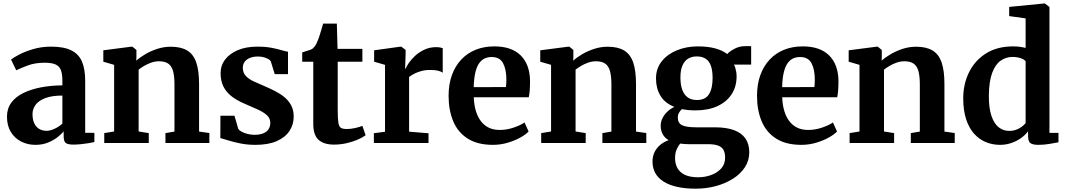

<svg xmlns="http://www.w3.org/2000/svg" viewBox="-20 -840 6262 1128"><path d="M188 11Q143 11 105 -8Q67 -27 44 -64Q21 -101 21 -155Q21 -202.5 46.5 -237Q72 -271.5 117 -293.5Q162 -315.5 220.8 -326.8Q279.5 -338 346.5 -338.5V-365.5Q346.5 -403.5 338.2 -426.8Q330 -450 307.5 -460.8Q285 -471.5 243 -471.5Q185.5 -471.5 142.5 -455.2Q99.5 -439 75.5 -427L45 -490Q57 -500.5 91 -518.5Q125 -536.5 174 -551.2Q223 -566 280 -566Q355.5 -566 399.2 -544Q443 -522 461.8 -477.8Q480.5 -433.5 480.5 -365V-60L534.5 -59.5V-5.5Q523 -2.5 501.8 1Q480.5 4.5 456.2 7Q432 9.5 412 9.5Q378 9.5 366 -0.2Q354 -10 354 -41V-68Q342 -53 318.5 -34.5Q295 -16 262.2 -2.5Q229.5 11 188 11ZM253.5 -71.5Q275 -71.5 301.2 -83.8Q327.5 -96 346.5 -114V-278.5Q284.5 -278.5 245.8 -263.5Q207 -248.5 189 -224Q171 -199.5 171 -169.5Q171 -137.5 181.5 -115.5Q192 -93.5 210.5 -82.5Q229 -71.5 253.5 -71.5Z M650.5 -67.5V-459L587 -477.5V-544.5L753.5 -566H757.5L781.5 -546.5V-508L780.5 -483.5Q802 -503 834 -521.8Q866 -540.5 904.2 -553Q942.5 -565.5 983 -565.5Q1043.5 -565.5 1080 -543.2Q1116.5 -521 1133 -473Q1149.5 -425 1149.5 -346.5V-67L1210 -58.5V0H952V-58L1005 -67V-343.5Q1005 -392.5 996.8 -422.2Q988.5 -452 968.8 -466Q949 -480 914.5 -480Q891 -480 868.8 -472.2Q846.5 -464.5 827.5 -453.2Q808.5 -442 794.5 -431V-67.5L854 -58V0H592.5V-58Z M1480.5 11Q1434 11 1393.8 3Q1353.5 -5 1323 -14.5Q1292.5 -24 1274.5 -29L1275 -160H1357.5L1380 -82.5Q1385.5 -74 1400.2 -66Q1415 -58 1434.8 -53Q1454.5 -48 1474.5 -48Q1507 -48 1527.8 -57Q1548.5 -66 1558.2 -81.8Q1568 -97.5 1568 -118Q1568 -145 1548.2 -163Q1528.5 -181 1494 -196.8Q1459.5 -212.5 1414 -232Q1370 -251 1339.2 -275.2Q1308.5 -299.5 1292.2 -332.5Q1276 -365.5 1276 -410Q1276 -455.5 1302.8 -490.5Q1329.5 -525.5 1378 -545.8Q1426.5 -566 1492 -566Q1540.5 -566 1575 -559.2Q1609.5 -552.5 1633.2 -545.5Q1657 -538.5 1672 -536V-404.5H1594L1571 -479.5Q1567 -487 1556 -493.2Q1545 -499.5 1529.5 -503.8Q1514 -508 1495.5 -508Q1468.5 -508 1448.2 -499.8Q1428 -491.5 1417.2 -476.8Q1406.5 -462 1406.5 -442Q1406.5 -412.5 1424.5 -393.5Q1442.5 -374.5 1471.8 -361.2Q1501 -348 1534 -334Q1565.5 -320.5 1596.2 -304.8Q1627 -289 1651.5 -268.8Q1676 -248.5 1690.8 -220.8Q1705.5 -193 1705.5 -155Q1705.5 -108.5 1680.8 -70.8Q1656 -33 1606 -11Q1556 11 1480.5 11Z M1943 9.5Q1881.5 9.5 1851 -19Q1820.5 -47.5 1820.5 -111.5V-477.5H1755.5V-532Q1767 -536.5 1779.2 -539.8Q1791.5 -543 1801.8 -546.8Q1812 -550.5 1818.5 -556Q1825 -562 1829.8 -568.5Q1834.5 -575 1838.8 -583.2Q1843 -591.5 1847 -602.5Q1852.5 -615 1858 -632.8Q1863.5 -650.5 1869 -668.8Q1874.5 -687 1878.5 -701.5H1959L1963 -553H2109V-477.5H1964V-194.5Q1964 -142.5 1968 -118.8Q1972 -95 1983.5 -88.5Q1995 -82 2017 -82Q2041.5 -82 2067.5 -88Q2093.5 -94 2109 -100.5L2128 -45.5Q2111 -32.5 2081.8 -19.8Q2052.5 -7 2016.5 1.2Q1980.5 9.5 1943 9.5Z M2176.5 0V-57.5L2242 -66V-459L2178 -477.5V-544.5L2333.5 -566H2337.5L2363 -546.5V-524L2360 -436.5H2363Q2367.5 -449.5 2381.8 -470.2Q2396 -491 2419.2 -512.5Q2442.5 -534 2473.8 -548.5Q2505 -563 2542.5 -563Q2556.5 -563 2566 -561Q2575.5 -559 2581 -557V-413Q2571.5 -420 2554.2 -424.5Q2537 -429 2508 -429Q2477 -429 2453 -422Q2429 -415 2411.8 -405.8Q2394.5 -396.5 2383.5 -388V-66.5L2497.5 -57V0Z M2876 11Q2785.5 11 2727.8 -25.8Q2670 -62.5 2642.8 -127.5Q2615.5 -192.5 2615.5 -277Q2615.5 -345 2635 -398.8Q2654.5 -452.5 2690 -490.2Q2725.5 -528 2774.8 -547.8Q2824 -567.5 2884 -567.5Q2985 -567.5 3038.5 -515Q3092 -462.5 3094 -367Q3094 -334 3092.2 -310.2Q3090.5 -286.5 3086.5 -268.5H2763.5Q2765 -223.5 2775.8 -188Q2786.5 -152.5 2805.8 -127.5Q2825 -102.5 2852.5 -89.5Q2880 -76.5 2916.5 -76.5Q2957 -76.5 2998 -90.5Q3039 -104.5 3061.5 -120.5L3085.5 -67.5Q3069.5 -50 3037.2 -32Q3005 -14 2963 -1.5Q2921 11 2876 11ZM2763 -328 2952.5 -328.5Q2953.5 -338.5 2954.2 -349.8Q2955 -361 2955 -371.5Q2955 -431.5 2935.8 -468.2Q2916.5 -505 2868 -505Q2846 -505 2827.8 -496.8Q2809.5 -488.5 2795.2 -468.8Q2781 -449 2772.8 -414.8Q2764.5 -380.5 2763 -328Z M3217.5 -67.5V-459L3154 -477.5V-544.5L3320.5 -566H3324.5L3348.5 -546.5V-508L3347.5 -483.5Q3369 -503 3401 -521.8Q3433 -540.5 3471.2 -553Q3509.5 -565.5 3550 -565.5Q3610.5 -565.5 3647 -543.2Q3683.5 -521 3700 -473Q3716.5 -425 3716.5 -346.5V-67L3777 -58.5V0H3519V-58L3572 -67V-343.5Q3572 -392.5 3563.8 -422.2Q3555.5 -452 3535.8 -466Q3516 -480 3481.5 -480Q3458 -480 3435.8 -472.2Q3413.5 -464.5 3394.5 -453.2Q3375.5 -442 3361.5 -431V-67.5L3421 -58V0H3159.5V-58Z M4067 268.5Q4006 268.5 3958.8 258Q3911.5 247.5 3879.2 227.2Q3847 207 3830.2 177.5Q3813.5 148 3813.5 109.5Q3813.5 77.5 3826 52.5Q3838.5 27.5 3860.2 10Q3882 -7.5 3908.5 -16.5Q3884.5 -30.5 3873 -52.2Q3861.5 -74 3861.5 -102Q3861.5 -124 3871.8 -145Q3882 -166 3900.2 -183.5Q3918.5 -201 3942 -212Q3885.5 -234.5 3859.8 -278Q3834 -321.5 3834 -379Q3834 -438 3868 -480.2Q3902 -522.5 3958 -545Q4014 -567.5 4079 -567.5Q4138 -567.5 4181 -556Q4224 -544.5 4252.5 -522.5Q4264 -536.5 4293.8 -552.8Q4323.5 -569 4359.5 -569H4393V-460.5H4292Q4297 -451.5 4300.2 -440.2Q4303.5 -429 4305.5 -416.8Q4307.5 -404.5 4307.5 -391.5Q4307.5 -331 4278.2 -286.2Q4249 -241.5 4195 -216.5Q4141 -191.5 4065.5 -191.5Q4043.5 -191.5 4023.5 -193.5Q4003.5 -195.5 3986 -199Q3975 -188.5 3968.5 -176.5Q3962 -164.5 3962 -149.5Q3962 -117 3987 -104.5Q4012 -92 4072.5 -92H4180Q4247.5 -92 4292.2 -75.5Q4337 -59 4359.5 -26.2Q4382 6.5 4382 55Q4382 103.5 4356.2 142.8Q4330.5 182 4285.8 210.2Q4241 238.5 4184.8 253.5Q4128.5 268.5 4067 268.5ZM4082 201.5Q4121.5 201.5 4157.5 188.5Q4193.5 175.5 4216.8 150Q4240 124.5 4240 86.5Q4240 59 4230.8 41.5Q4221.5 24 4199.5 15.5Q4177.5 7 4137.5 7H4025Q4012 7 3999.8 6Q3987.5 5 3976.5 3.5Q3963.5 18 3954.8 39Q3946 60 3946 88Q3946 123 3960.2 148.2Q3974.5 173.5 4004.5 187.5Q4034.5 201.5 4082 201.5ZM4075 -252.5Q4124.5 -252.5 4145.5 -286.8Q4166.5 -321 4166.5 -381.5Q4166.5 -425.5 4156.5 -453.5Q4146.5 -481.5 4125.8 -495Q4105 -508.5 4074 -508.5Q4043.5 -508.5 4022 -495Q4000.5 -481.5 3989 -454.2Q3977.5 -427 3977.5 -385Q3977.5 -344.5 3987.5 -314.8Q3997.5 -285 4019 -268.8Q4040.5 -252.5 4075 -252.5Z M4688 11Q4597.5 11 4539.8 -25.8Q4482 -62.5 4454.8 -127.5Q4427.5 -192.5 4427.5 -277Q4427.5 -345 4447 -398.8Q4466.5 -452.5 4502 -490.2Q4537.5 -528 4586.8 -547.8Q4636 -567.5 4696 -567.5Q4797 -567.5 4850.5 -515Q4904 -462.5 4906 -367Q4906 -334 4904.2 -310.2Q4902.5 -286.5 4898.5 -268.5H4575.5Q4577 -223.5 4587.8 -188Q4598.5 -152.5 4617.8 -127.5Q4637 -102.5 4664.5 -89.5Q4692 -76.5 4728.5 -76.5Q4769 -76.5 4810 -90.5Q4851 -104.5 4873.5 -120.5L4897.5 -67.5Q4881.5 -50 4849.2 -32Q4817 -14 4775 -1.5Q4733 11 4688 11ZM4575 -328 4764.5 -328.5Q4765.5 -338.5 4766.2 -349.8Q4767 -361 4767 -371.5Q4767 -431.5 4747.8 -468.2Q4728.5 -505 4680 -505Q4658 -505 4639.8 -496.8Q4621.5 -488.5 4607.2 -468.8Q4593 -449 4584.8 -414.8Q4576.5 -380.5 4575 -328Z M5029.5 -67.5V-459L4966 -477.5V-544.5L5132.5 -566H5136.5L5160.5 -546.5V-508L5159.5 -483.5Q5181 -503 5213 -521.8Q5245 -540.5 5283.2 -553Q5321.5 -565.5 5362 -565.5Q5422.5 -565.5 5459 -543.2Q5495.5 -521 5512 -473Q5528.5 -425 5528.5 -346.5V-67L5589 -58.5V0H5331V-58L5384 -67V-343.5Q5384 -392.5 5375.8 -422.2Q5367.5 -452 5347.8 -466Q5328 -480 5293.5 -480Q5270 -480 5247.8 -472.2Q5225.5 -464.5 5206.5 -453.2Q5187.5 -442 5173.5 -431V-67.5L5233 -58V0H4971.5V-58Z M5855 11Q5811 11 5772 -5Q5733 -21 5703 -54.2Q5673 -87.5 5656 -139.5Q5639 -191.5 5639 -262.5Q5639 -345.5 5672.8 -414.8Q5706.5 -484 5772.2 -525.8Q5838 -567.5 5932.5 -567.5Q5953 -567.5 5971.8 -565Q5990.5 -562.5 6005.5 -558.5V-732L5909 -745.5V-799.5L6114 -819.5H6118.5L6145.5 -799V-59.5H6198.5V-4Q6177 0.5 6144 5.8Q6111 11 6079.5 11Q6050 11 6035 1.8Q6020 -7.5 6020 -40.5V-69Q6004 -47 5978.5 -28.8Q5953 -10.5 5921.2 0.2Q5889.5 11 5855 11ZM5908 -71Q5931.5 -71 5950.5 -78Q5969.5 -85 5983.5 -95.8Q5997.5 -106.5 6005.5 -117V-480Q5998.5 -490.5 5976.8 -498Q5955 -505.5 5929 -505.5Q5890 -505.5 5858.8 -483.5Q5827.5 -461.5 5809 -411.8Q5790.5 -362 5789.5 -279Q5789 -205 5804.8 -159Q5820.5 -113 5847.5 -92Q5874.5 -71 5908 -71Z"/></svg>

Font: Merriweather 24pt
Style: Bold
Weight: 700
Designer: Eben Sorkin
Foundry: Eben Sorkin
Version: Version 2.100